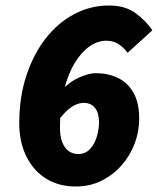

<svg xmlns="http://www.w3.org/2000/svg" viewBox="-20 -666 574 698"><path d="M256 12Q193 12 147 -17Q101 -46 75.5 -98Q50 -150 50 -218Q50 -312 75.5 -390Q101 -468 145.5 -525.5Q190 -583 249.5 -614.5Q309 -646 376 -646Q435 -646 472.5 -618.5Q510 -591 534 -556L444 -474Q431 -492 412 -505Q393 -518 366 -518Q336 -518 306.5 -498Q277 -478 252.5 -438.5Q228 -399 213 -339.5Q198 -280 198 -201Q198 -170 206.5 -148.5Q215 -127 230 -116.5Q245 -106 264 -106Q291 -106 308 -125Q325 -144 332.5 -171Q340 -198 340 -221Q340 -255 325.5 -273.5Q311 -292 284 -292Q271 -292 256.5 -286Q242 -280 226 -266Q210 -252 192 -228L207 -340Q233 -369 268 -384.5Q303 -400 328 -400Q372 -400 408 -383Q444 -366 465 -329.5Q486 -293 486 -234Q486 -188 469.5 -144Q453 -100 422 -65Q391 -30 349 -9Q307 12 256 12Z"/></svg>

Font: Source Sans 3 Black
Style: Italic
Weight: 900
Italic angle: -11°
Designer: Paul D. Hunt
Foundry: Adobe
Version: Version 3.052;hotconv 1.1.0;makeotfexe 2.6.0